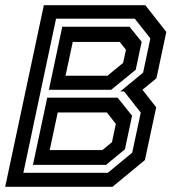

<svg xmlns="http://www.w3.org/2000/svg" viewBox="-32 -720 688 740"><path d="M-12 0 137 -700H528L609 -597L571 -418.5L517 -374L570 -306.5L526.5 -103L401.5 0ZM58 -54H383.5L477.5 -131.5L510.5 -286L446.5 -367.5H431.5L519.5 -440L547.5 -572L487.5 -648H184ZM95 -84.5 150 -343.5H421.5L477 -274L449.5 -144.5L376.5 -84.5ZM156.5 -374 208 -617H467L514 -559L491 -451L396.5 -374ZM159.5 -141.5H362.5L399.5 -172L414.5 -242.5L380 -286.5H190.5ZM220.5 -428H382L442.5 -477.5L453.5 -528L429.5 -558.5H248.5Z"/></svg>

Font: Tourney Thin SemiBold
Style: Italic
Weight: 600
Italic angle: -12°
Version: Version 1.015